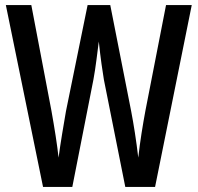

<svg xmlns="http://www.w3.org/2000/svg" viewBox="-20 -734 776 754"><path d="M733 -714H632L551 -299C541 -245 530 -179 523 -115C515 -183 505 -246 495 -298L413 -714H324L239 -297C230 -244 218 -176 210 -115C205 -163 194 -232 182 -299L103 -714H3L149 0H264L347 -422C356 -470 362 -526 368 -571C375 -503 383 -452 388 -421L472 0H589Z"/></svg>

Font: Noto Sans Armenian ExtraCondensed Medium
Style: Regular
Weight: 500
Width: 2
Designer: Monotype Design Team
Foundry: Monotype Imaging Inc.
Version: Version 2.008